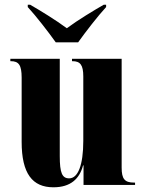

<svg xmlns="http://www.w3.org/2000/svg" viewBox="-20 -786 617 816"><path d="M217 -606H312C344 -651 396 -718 431 -756V-766H421C381 -743 311 -701 264 -666C217 -701 148 -743 108 -766H98V-756C133 -718 185 -651 217 -606ZM207 10C280 10 318 -26 333 -83H335V0H554V-10H550C510 -10 497 -25 497 -74V-536H286V-526H288C321 -526 334 -510 334 -461V-188C334 -83 311 -28 274 -28C244 -28 234 -51 234 -123V-536H24V-526H26C60 -526 72 -509 72 -456V-183C72 -48 118 10 207 10Z"/></svg>

Font: Noto Serif Display ExtraCondensed Black
Style: Regular
Weight: 900
Width: 2
Designer: Monotype Design Team
Foundry: Monotype Imaging Inc.
Version: Version 2.009